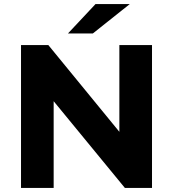

<svg xmlns="http://www.w3.org/2000/svg" viewBox="-20 -921 848 941"><path d="M725 -700V0H592L243 -425V0H83V-700H217L565 -275V-700ZM448 -901H616L435 -757H313Z"/></svg>

Font: Idrija
Style: Bold
Weight: 700
Designer: Julieta Ulanovsky
Foundry: Julieta Ulanovsky
Version: Version 7.200